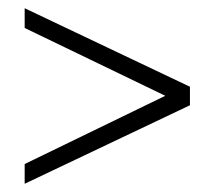

<svg xmlns="http://www.w3.org/2000/svg" viewBox="-20 -543 521 467"><path d="M442 -332V-287L40 -96V-144L382 -310L40 -475V-523Z"/></svg>

Font: Cinzel(RUS BY LYAJKA)
Style: Regular
Weight: 400
Designer: Natanael Gama
Version: Version 1.001;PS 001.001;hotconv 1.0.56;makeotf.lib2.0.21325